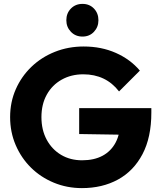

<svg xmlns="http://www.w3.org/2000/svg" viewBox="-20 -956 825 987"><path d="M401 11Q324 11 256.5 -17Q189 -45 139 -94.5Q89 -144 60.5 -210.5Q32 -277 32 -354Q32 -431 61 -497Q90 -563 141.5 -612.5Q193 -662 262 -689.5Q331 -717 410 -717Q501 -717 575.5 -684Q650 -651 699 -593L592 -486Q558 -530 512 -552Q466 -574 408 -574Q346 -574 297 -546.5Q248 -519 220.5 -469.5Q193 -420 193 -354Q193 -288 220 -238Q247 -188 294 -160Q341 -132 402 -132Q464 -132 507.5 -155.5Q551 -179 574.5 -223.5Q598 -268 598 -332L702 -262L387 -267V-400H758V-377Q758 -250 712.5 -163.5Q667 -77 586.5 -33Q506 11 401 11ZM404 -768Q368 -768 344.5 -792.5Q321 -817 321 -852Q321 -888 344.5 -912Q368 -936 404 -936Q440 -936 463 -912Q486 -888 486 -852Q486 -817 463 -792.5Q440 -768 404 -768Z"/></svg>

Font: Outfit Thin
Style: Bold
Weight: 700
Version: Version 1.100;gftools[0.9.27]